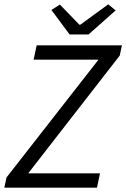

<svg xmlns="http://www.w3.org/2000/svg" viewBox="-21 -865 582 885"><path d="M216 -819 300 -706H387L512 -817L478 -845L349 -751H345L255 -844ZM9 -47 -1 0H426L440 -66H109L531 -609L541 -656H148L134 -590H433Z"/></svg>

Font: Cambridge Sans Italic
Style: Regular
Weight: 400
Italic angle: -11°
Version: Version 2.000;PS 002.000;hotconv 1.0.88;makeotf.lib2.5.64775